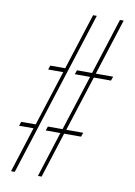

<svg xmlns="http://www.w3.org/2000/svg" viewBox="-89 -857 642 915"><g transform="rotate(10 232.0 -400.0)"><path d="M30 0 100 -220H30L37 -240H107L193 -508H120L127 -528H199L286 -800H304L48 0ZM160 0 230 -220H159L166 -240H237L323 -508H249L256 -528H329L416 -800H434L347 -528H431L424 -508H341L255 -240H337L330 -220H248L178 0Z"/></g></svg>

Font: Big Shoulders Stencil Thin
Style: Regular
Weight: 100
Designer: Patric King
Foundry: XO Type Co
Version: Version 2.001